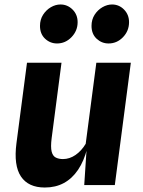

<svg xmlns="http://www.w3.org/2000/svg" viewBox="-20 -826 640 857"><path d="M180 11Q106.5 11 73.5 -38.2Q40.5 -87.5 53.5 -187L100.5 -546H254.5L210.5 -209Q205.5 -169.5 210.5 -149.5Q215.5 -129.5 229 -122.8Q242.5 -116 261 -116Q290.5 -116 317 -134.2Q343.5 -152.5 362.5 -184L410 -546H564L492.5 0H356L369.5 -206V-164.5Q355 -107.5 328.5 -68.2Q302 -29 265 -9Q228 11 180 11ZM234.5 -632Q204 -632 181.2 -653.2Q158.5 -674.5 158.5 -710.5Q158.5 -738.5 172.2 -760Q186 -781.5 207 -793.8Q228 -806 250 -806Q281 -806 303.8 -783.5Q326.5 -761 326.5 -727Q326.5 -688.5 299.2 -660.2Q272 -632 234.5 -632ZM464.5 -632Q434 -632 411.2 -653.2Q388.5 -674.5 388.5 -710.5Q388.5 -738.5 402.2 -760Q416 -781.5 437.2 -793.8Q458.5 -806 480 -806Q511.5 -806 533.8 -783.2Q556 -760.5 556 -727Q556 -688 529 -660Q502 -632 464.5 -632Z"/></svg>

Font: Spline Sans Mono
Style: Bold Italic
Weight: 700
Italic angle: -4°
Monospace: yes
Version: Version 1.004